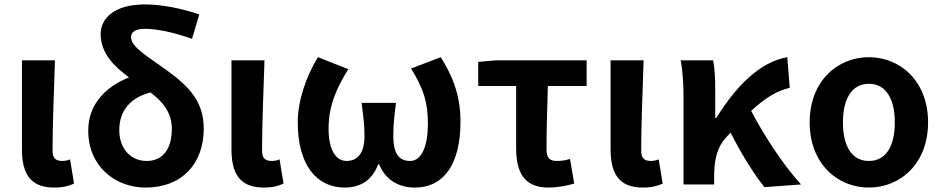

<svg xmlns="http://www.w3.org/2000/svg" viewBox="-20 -832 4249 866"><path d="M224 14C267 14 292 6 314 -4L296 -113C284 -108 271 -106 262 -106C232 -106 217 -117 217 -153C217 -258 223 -423 228 -560H79V-159C79 -54 113 14 224 14Z M637 14C801 14 899 -94 899 -252C899 -376 830 -444 731 -516C646 -578 571 -619 571 -665C571 -686 589 -702 633 -702C690 -702 763 -686 846 -657L879 -767C798 -794 711 -812 634 -812C496 -812 434 -750 434 -678C434 -592 495 -532 562 -483C461 -443 378 -365 378 -243C378 -82 499 14 637 14ZM659 -415C715 -372 755 -324 755 -252C755 -155 711 -106 641 -106C575 -106 518 -156 518 -245C518 -336 572 -393 659 -415Z M1169 14C1212 14 1237 6 1259 -4L1241 -113C1229 -108 1216 -106 1207 -106C1177 -106 1162 -117 1162 -153C1162 -258 1168 -423 1173 -560H1024V-159C1024 -54 1058 14 1169 14Z M1535 14C1601 14 1657 -15 1686 -91H1690C1721 -15 1785 14 1851 14C1982 14 2057 -92 2057 -283C2057 -403 2021 -490 1968 -574L1834 -523C1890 -433 1910 -371 1910 -274C1910 -163 1877 -106 1830 -106C1783 -106 1754 -134 1754 -219C1754 -270 1758 -304 1766 -368H1611C1619 -304 1624 -270 1624 -219C1624 -140 1592 -106 1543 -106C1491 -106 1462 -163 1462 -251C1462 -350 1494 -429 1551 -520L1414 -574C1362 -490 1323 -379 1323 -280C1323 -88 1408 14 1535 14Z M2453 14C2498 14 2538 5 2570 -4L2551 -115C2528 -108 2510 -106 2490 -106C2462 -106 2445 -118 2445 -158C2445 -236 2448 -340 2451 -444H2626V-560H2219L2137 -553V-444H2308V-164C2308 -55 2344 14 2453 14Z M2879 14C2922 14 2947 6 2969 -4L2951 -113C2939 -108 2926 -106 2917 -106C2887 -106 2872 -117 2872 -153C2872 -258 2878 -423 2883 -560H2734V-159C2734 -54 2768 14 2879 14Z M3428 12 3593 0C3515 -85 3425 -222 3368 -332C3431 -390 3483 -422 3542 -436L3531 -574C3403 -552 3295 -436 3211 -300H3206V-423C3206 -475 3204 -526 3196 -560H3050C3061 -503 3063 -437 3063 -393V0H3201V-33C3201 -114 3215 -169 3255 -212L3275 -234C3326 -134 3381 -46 3428 12Z M3899 14C4041 14 4166 -94 4166 -280C4166 -466 4041 -574 3899 -574C3757 -574 3632 -466 3632 -280C3632 -94 3757 14 3899 14ZM3899 -106C3821 -106 3782 -174 3782 -280C3782 -385 3821 -454 3899 -454C3977 -454 4016 -385 4016 -280C4016 -174 3977 -106 3899 -106Z"/></svg>

Font: Noto Sans Mono CJK HK
Style: Bold
Weight: 700
Designer: Ryoko NISHIZUKA 西塚涼子 (kana, bopomofo & ideographs); Paul D. Hunt (Latin, Greek & Cyrillic); Sandoll Communications 산돌커뮤니
Foundry: Adobe
Version: Version 2.004;hotconv 1.0.118;makeotfexe 2.5.65603